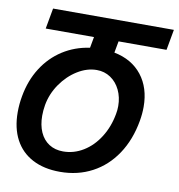

<svg xmlns="http://www.w3.org/2000/svg" viewBox="-82 -800 829 889"><g transform="rotate(10 332.0 -355.5)"><path d="M18 -224Q18 -262.5 25 -300.5Q38.5 -376.5 75.8 -435Q113 -493.5 169.5 -529.8Q226 -566 296 -576L305.5 -628H78.5L96 -725H664L646.5 -628H421L411 -573.5Q495 -557 541.5 -497.8Q588 -438.5 588 -349Q588 -317.5 582 -283Q566 -191.5 521.2 -124.5Q476.5 -57.5 409 -21.8Q341.5 14 258 14Q182.5 14 128.5 -14.5Q74.5 -43 46.2 -96.5Q18 -150 18 -224ZM468 -295.5Q471.5 -313 471.5 -332.5Q471.5 -374 455.2 -407.8Q439 -441.5 410.2 -460.8Q381.5 -480 345.5 -480Q299.5 -480 255 -452.5Q210.5 -425 178.5 -378.8Q146.5 -332.5 137 -279Q132.5 -252 132.5 -228Q132.5 -184 147.2 -150.8Q162 -117.5 190 -99.5Q218 -81.5 256 -81.5Q306.5 -81.5 351 -108.8Q395.5 -136 426.2 -184.8Q457 -233.5 468 -295.5Z"/></g></svg>

Font: JuliaMono BoldItalic
Style: Regular
Weight: 700
Italic angle: -9°
Monospace: yes
Designer: cormullion
Foundry: corm
Version: Version 0.049; ttfautohint (v1.8.4)